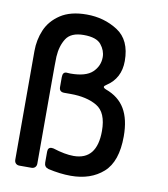

<svg xmlns="http://www.w3.org/2000/svg" viewBox="-84 -816 780 891"><g transform="rotate(10 306.5 -370.0)"><path d="M389 -428Q389 -423 401 -418Q462 -396 491 -347Q520 -298 520 -218Q520 -99 461.5 -47Q403 5 309 5Q259 5 202 -8Q182 -14 182 -35V-86Q182 -107 200 -107Q206 -107 209 -106Q265 -88 306 -88Q416 -88 416 -225Q416 -312 367.5 -340.5Q319 -369 243 -369H213Q189 -369 189 -392V-439Q189 -463 207 -463Q213 -462 225 -462Q298 -462 329 -491.5Q360 -521 360 -563Q360 -594 338 -621.5Q316 -649 256 -649Q196 -649 173.5 -614Q151 -579 148 -528Q147 -513 147 -383V-24Q147 -13 140.5 -6.5Q134 0 123 0H67Q56 0 49.5 -6.5Q43 -13 43 -24V-536Q43 -589 63 -636Q83 -683 130 -714Q177 -745 253 -745Q335 -745 399.5 -703.5Q464 -662 464 -563Q464 -481 399 -439Q389 -433 389 -428Z"/></g></svg>

Font: Shippori Gothic B2 Bold
Style: Regular
Weight: 700
Designer: FONTDASU
Foundry: FONTDASU / Google Inc. / but / Adobe
Version: Version 1.130